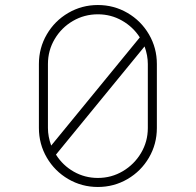

<svg xmlns="http://www.w3.org/2000/svg" viewBox="-20 -730 780 765"><path d="M605 -220Q605 -156 573.5 -102Q542 -48 488 -16.5Q434 15 370 15Q306 15 252 -16.5Q198 -48 166.5 -102Q135 -156 135 -220V-475Q135 -539 166.5 -593Q198 -647 252 -678.5Q306 -710 370 -710Q434 -710 488 -678.5Q542 -647 573.5 -593Q605 -539 605 -475ZM171 -220Q171 -186 184 -150L537 -581Q510 -623 466 -648Q422 -673 370 -673Q316 -673 270.5 -646.5Q225 -620 198 -574.5Q171 -529 171 -475ZM569 -475Q569 -509 556 -545L203 -114Q230 -71 274 -46Q318 -21 370 -21Q424 -21 469.5 -48Q515 -75 542 -120.5Q569 -166 569 -220Z"/></svg>

Font: M Major Mono Display
Style: Regular
Weight: 400
Designer: Emre Parlak
Foundry: Emre Parlak
Version: Version 2.000; ttfautohint (v1.8) -l 8 -r 50 -G 200 -x 14 -D